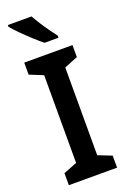

<svg xmlns="http://www.w3.org/2000/svg" viewBox="-176 -994 696 1051"><g transform="rotate(-20 172.5 -469.0)"><path d="M313 0H32V-70L111 -101V-612L32 -644V-714H313V-644L234 -612V-101L313 -70ZM156 -938Q168 -916 185.5 -888.5Q203 -861 222 -834.5Q241 -808 255 -790V-778H174Q152 -795 121 -823.5Q90 -852 61.5 -880.5Q33 -909 18 -928V-938Z"/></g></svg>

Font: Noto Sans Sinhala SemiCondensed SemiBold
Style: Regular
Weight: 600
Width: 4
Designer: Jelle Bosma - Monotype Design Team
Foundry: Monotype Imaging Inc.
Version: Version 2.006; ttfautohint (v1.8.4.7-5d5b)